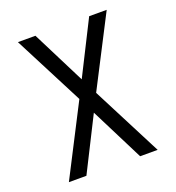

<svg xmlns="http://www.w3.org/2000/svg" viewBox="-133 -626 866 947"><g transform="rotate(-20 300.0 -152.5)"><path d="M67 215 256 -153 67 -520H159L300 -240L441 -520H533L344 -153L533 215H441L300 -65L159 215Z"/></g></svg>

Font: Iosevka Meiseki Sans
Style: Regular
Weight: 400
Monospace: yes
Designer: Belleve Invis
Foundry: Belleve Invis
Version: Version 11.2.6; ttfautohint (v1.8.4)